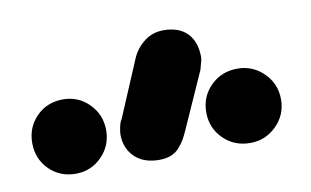

<svg xmlns="http://www.w3.org/2000/svg" viewBox="-44 -908 731 452"><g transform="rotate(-10 321.5 -681.5)"><path d="M106 -711.9Q142.6 -711.9 168.2 -686Q193.8 -660.2 193.8 -623Q193.8 -585.9 168.2 -560.1Q142.6 -534.2 106 -534.2Q67.9 -534.2 42.5 -559.8Q17.1 -585.4 17.1 -623Q17.1 -660.6 42.5 -686.3Q67.9 -711.9 106 -711.9ZM522.9 -711.9Q559.6 -711.9 585.7 -686Q611.8 -660.2 611.8 -623Q611.8 -585.9 585.7 -560.1Q559.6 -534.2 522.9 -534.2Q484.9 -534.2 459 -559.8Q433.1 -585.4 433.1 -623Q433.1 -660.6 459 -686.3Q484.9 -711.9 522.9 -711.9ZM437 -724.1 377 -589.8Q371.6 -577.6 366.9 -569.6Q362.3 -561.5 354 -551.8Q345.7 -542 333.5 -537.1Q321.3 -532.2 305.2 -532.2Q267.6 -532.2 246.3 -553.2Q225.1 -574.2 225.1 -606.9Q225.1 -612.8 227.5 -624.5Q230 -636.2 233.9 -642.1L232.9 -639.2L292 -778.8Q302.2 -801.3 321.8 -816.2Q341.3 -831.1 367.2 -831.1Q404.3 -831.1 424.1 -810.5Q443.8 -790 443.8 -753.9Q443.8 -750 442.6 -744.9Q441.4 -739.7 439.5 -733.4Q437.5 -727.1 437 -724.1Z"/></g></svg>

Font: BPreplay
Style: Bold
Weight: 700
Designer: Magenta/George Triantafyllakos
Foundry: Magenta/George Triantafyllakos
Version: Version 1.00